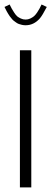

<svg xmlns="http://www.w3.org/2000/svg" viewBox="-27 -820 225 840"><path d="M60.1 0V-600.1H109.9V0ZM154.8 -800.3 177.7 -789.6Q158.7 -752.9 147.5 -739.7Q121.1 -709.5 85 -709.5Q76.7 -709.5 69.1 -711.2Q61.5 -712.9 55.4 -715.1Q49.3 -717.3 43 -721.9Q36.6 -726.6 32.5 -729.7Q28.3 -732.9 23.2 -739.5Q18.1 -746.1 15.4 -749.3Q12.7 -752.4 8.3 -760.3Q3.9 -768.1 2.4 -770.5Q1 -772.9 -2.9 -780.8Q-6.8 -788.6 -7.3 -789.6L15.1 -800.3Q22.5 -786.1 24.7 -781.7Q26.9 -777.3 34.7 -765.4Q42.5 -753.4 48.3 -748.5Q54.2 -743.7 64.2 -739Q74.2 -734.4 85 -734.4Q95.7 -734.4 105.5 -739Q115.2 -743.7 121.6 -749Q127.9 -754.4 135.3 -765.1Q142.6 -775.9 145.5 -781.7Q148.4 -787.6 154.8 -800.3Z"/></svg>

Font: Reswysokr
Style: Regular
Weight: 500
Version: Version 0.984